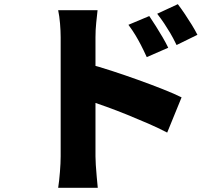

<svg xmlns="http://www.w3.org/2000/svg" viewBox="-20 -835 1040 921"><path d="M696 -758Q711 -736 728 -709Q745 -682 760.5 -655.5Q776 -629 787 -606L684 -561Q668 -596 655.5 -620Q643 -644 629.5 -666.5Q616 -689 596 -716ZM833 -815Q849 -794 866.5 -768Q884 -742 900 -716Q916 -690 927 -668L827 -619Q810 -654 796 -677.5Q782 -701 768 -722Q754 -743 734 -769ZM271 -85Q271 -107 271 -151.5Q271 -196 271 -253Q271 -310 271 -371.5Q271 -433 271 -490Q271 -547 271 -591Q271 -635 271 -656Q271 -686 268 -722Q265 -758 259 -786H448Q445 -758 441.5 -725Q438 -692 438 -656Q438 -635 438 -591Q438 -547 438 -490Q438 -433 438 -372Q438 -311 438 -253.5Q438 -196 438 -151.5Q438 -107 438 -85Q438 -72 439.5 -44.5Q441 -17 444 13Q447 43 449 66H259Q264 34 267.5 -10Q271 -54 271 -85ZM402 -529Q452 -516 515 -495.5Q578 -475 642 -452Q706 -429 761.5 -407Q817 -385 851 -368L782 -199Q740 -221 690.5 -242.5Q641 -264 590.5 -284.5Q540 -305 491.5 -322.5Q443 -340 402 -354Z"/></svg>

Font: Noto Sans SC Thin Black
Style: Regular
Weight: 900
Version: Version 2.004-H2;hotconv 1.0.118;makeotfexe 2.5.65603